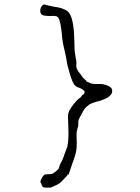

<svg xmlns="http://www.w3.org/2000/svg" viewBox="-20 -770 638 878"><path d="M356 -335 361 -338 363 -339Q367 -344 367 -350Q367 -354 360 -359Q348 -368 332 -372Q326 -377 322 -380Q310 -394 298 -437Q286 -478 285 -492Q285 -498 269 -567Q267 -575 264 -600Q263 -618 260 -638Q254 -688 240 -695Q232 -698 218 -697Q183 -696 173 -702Q164 -708 164 -720Q164 -732 170 -741Q179 -752 187 -749L192 -747Q200 -745 223 -740Q230 -739 247 -736Q262 -733 277 -726Q291 -719 298 -708Q318 -677 320 -585Q320 -539 324 -520Q327 -501 329 -490Q330 -480 329 -474Q326 -455 348 -431Q351 -427 353 -424V-423L356 -420L360 -414L370 -405Q373 -403 375 -400V-398L390 -391Q400 -386 412 -386H436Q444 -385 451 -385Q457 -384 466 -381Q476 -378 485 -371Q493 -365 493 -354Q493 -342 486 -336Q479 -328 469 -322Q451 -313 434 -308Q394 -298 384 -289V-288L383 -287Q383 -286 379 -285L377 -284V-282Q376 -282 375 -281Q372 -279 366 -271Q361 -264 356 -254Q339 -224 339 -219Q339 -215 338 -213V-212V-198Q338 -192 337 -189H336L333 -177Q333 -176 331 -168Q330 -163 330 -150Q330 -139 331 -117Q331 -96 329 -83Q327 -70 322 -54Q317 -38 310 -20Q302 4 294 28H288V32Q278 42 271 50Q253 71 232 79Q213 87 213 88Q180 89 176 85Q170 79 170 73V70L167 69V68Q167 66 167 66L165 65V62Q165 54 173 41Q181 27 191 27Q211 27 217 25Q227 23 247 3Q249 1 254 -17Q256 -22 265 -38Q268 -44 274 -62Q285 -90 288 -100Q294 -130 293 -168L291 -236Q290 -258 306 -279Q329 -313 350 -326ZM187 -749Q187 -749 188 -749Z"/></svg>

Font: ToneOZ-Tsuipita-TC
Style: Tsuipita-TC
Weight: 400
Designer: :Jeffrey Xuan (Chih-Lin Hsuan)  :
Foundry: jeffreyx@gmail.com, cjkFonts.io
Version: Version 0.24071